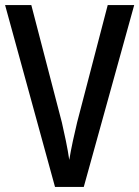

<svg xmlns="http://www.w3.org/2000/svg" viewBox="-20 -734 547 754"><path d="M507 -714H403L283 -254C273 -213 259 -150 252 -106C246 -150 232 -214 223 -253L103 -714H0L196 0H309Z"/></svg>

Font: Noto Sans Gujarati UI Condensed Medium
Style: Regular
Weight: 500
Width: 3
Designer: Jelle Bosma - Monotype Design Team, Universal Thirst
Foundry: Monotype Imaging Inc.
Version: Version 2.106